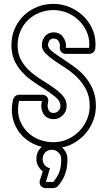

<svg xmlns="http://www.w3.org/2000/svg" viewBox="-20 -752 579 991"><path d="M201 133Q187 122 177.5 105.5Q168 89 168 69Q168 29 196 6Q163 -2 134.5 -19.5Q106 -37 85.5 -61.5Q65 -86 53 -118Q41 -150 41 -187Q41 -210 47 -236Q49 -247 58 -255Q67 -263 78 -263H197Q214 -263 223 -251.5Q232 -240 228 -223Q223 -204 229.5 -186.5Q236 -169 256 -169Q271 -169 281.5 -179.5Q292 -190 292 -205Q292 -231 264.5 -253Q237 -275 201 -298Q172 -316 143.5 -336.5Q115 -357 91.5 -383Q68 -409 53.5 -442Q39 -475 39 -519Q39 -565 56 -604Q73 -643 102.5 -671.5Q132 -700 171.5 -716Q211 -732 256 -732Q298 -732 337.5 -716Q377 -700 407 -672Q437 -644 455 -606Q473 -568 473 -524L472 -505Q472 -492 463 -483Q454 -474 440 -474H320Q305 -474 296 -484.5Q287 -495 289 -509Q291 -526 282.5 -539.5Q274 -553 257 -553Q243 -553 235.5 -543Q228 -533 228 -520Q228 -503 250.5 -485.5Q273 -468 304 -448Q333 -429 363.5 -407Q394 -385 418.5 -356.5Q443 -328 459 -291Q475 -254 475 -205Q475 -166 461.5 -130.5Q448 -95 424.5 -66.5Q401 -38 369 -18Q337 2 300 9Q313 20 320.5 35.5Q328 51 328 69Q328 91 325.5 108.5Q323 126 317.5 142.5Q312 159 303 174.5Q294 190 280 207Q277 212 268.5 215.5Q260 219 255 219H217Q200 219 190.5 207Q181 195 186 178ZM256 -700Q218 -700 184 -686.5Q150 -673 125 -649Q100 -625 85.5 -591.5Q71 -558 71 -519Q71 -473 89.5 -440.5Q108 -408 136.5 -383Q165 -358 197.5 -338Q230 -318 258.5 -298Q287 -278 305.5 -256Q324 -234 324 -205Q324 -177 304 -157Q284 -137 256 -137Q237 -137 223.5 -145.5Q210 -154 202.5 -167.5Q195 -181 193.5 -197.5Q192 -214 197 -231H78Q76 -220 74.5 -209Q73 -198 73 -187Q73 -149 88 -118Q103 -87 128 -64.5Q153 -42 186.5 -30Q220 -18 256 -18Q294 -18 328 -33Q362 -48 387.5 -73.5Q413 -99 428 -133Q443 -167 443 -205Q443 -254 424.5 -289.5Q406 -325 379 -352Q352 -379 319.5 -400Q287 -421 260 -439.5Q233 -458 214.5 -477Q196 -496 196 -520Q196 -546 213 -565.5Q230 -585 257 -585Q289 -585 306.5 -560Q324 -535 320 -505H440L441 -524Q441 -561 425.5 -593Q410 -625 384.5 -649Q359 -673 325.5 -686.5Q292 -700 256 -700ZM217 187H255Q267 172 275 159Q283 146 287.5 132Q292 118 294 103Q296 88 296 69Q296 49 281.5 35Q267 21 247 21Q226 21 213 35Q200 49 200 69Q200 86 210.5 99.5Q221 113 238 116Z"/></svg>

Font: Lichte PostBus
Style: Regular
Weight: 400
Designer: Peter Wiegel
Version: Version 1.001